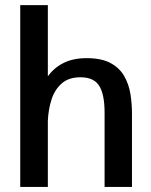

<svg xmlns="http://www.w3.org/2000/svg" viewBox="-20 -740 598 760"><path d="M60.1 0V-719.7H169.4V-438Q194.8 -472.7 232.4 -491.2Q270 -509.8 323.2 -509.8Q382.3 -509.8 418 -490.2Q453.6 -470.7 471.9 -438.5Q490.2 -406.2 496.3 -367.7Q502.4 -329.1 502.4 -291.5V0H394V-293.9Q394 -366.2 372.8 -400.1Q351.6 -434.1 298.8 -434.1Q251.5 -434.1 223.9 -409.4Q196.3 -384.8 183.8 -345.7Q171.4 -306.6 169.4 -262.2V0Z"/></svg>

Font: Pontano Sans
Style: Bold
Weight: 700
Designer: Vernon Adams
Foundry: Vernon Adams
Version: Version 2.001